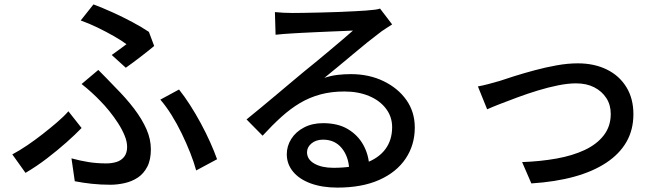

<svg xmlns="http://www.w3.org/2000/svg" viewBox="-20 -803 3040 873"><path d="M488 -553Q507 -566 525.5 -580Q544 -594 555 -602Q534 -618 499 -638Q464 -658 425 -677Q386 -696 347 -710L405 -783Q445 -768 491.5 -747Q538 -726 582 -702.5Q626 -679 657 -658L681 -594Q672 -586 656 -573.5Q640 -561 621.5 -546.5Q603 -532 584.5 -518.5Q566 -505 552 -495ZM305 -83Q345 -72 383 -66Q421 -60 463 -60Q488 -60 509.5 -66.5Q531 -73 544.5 -90Q558 -107 558 -135Q558 -159 546.5 -187Q535 -215 516.5 -243.5Q498 -272 477 -298Q456 -324 436 -344Q419 -362 396.5 -382.5Q374 -403 351 -421L427 -485Q447 -465 466 -445.5Q485 -426 504 -406Q554 -356 590 -308.5Q626 -261 646 -215.5Q666 -170 666 -124Q666 -76 649.5 -44.5Q633 -13 606.5 4.5Q580 22 547 29.5Q514 37 482 37Q437 37 396 32.5Q355 28 320 21ZM872 -28Q862 -65 845 -108Q828 -151 806.5 -195.5Q785 -240 760 -280Q735 -320 709 -350L794 -396Q818 -366 843.5 -326.5Q869 -287 893 -242.5Q917 -198 936 -155.5Q955 -113 967 -79ZM351 -221Q322 -191 282 -155.5Q242 -120 194.5 -83.5Q147 -47 96 -17L36 -101Q68 -118 103.5 -142Q139 -166 173.5 -193Q208 -220 239 -246.5Q270 -273 291 -297Z M1230 -748Q1249 -746 1270.5 -745Q1292 -744 1310 -744Q1325 -744 1358.5 -744.5Q1392 -745 1434.5 -746Q1477 -747 1519 -748.5Q1561 -750 1594.5 -752Q1628 -754 1644 -755Q1671 -757 1685.5 -759Q1700 -761 1708 -764L1763 -692Q1748 -682 1732 -672Q1716 -662 1700 -649Q1681 -635 1650.5 -610.5Q1620 -586 1585 -556.5Q1550 -527 1516 -499Q1482 -471 1455 -449Q1485 -459 1515 -462.5Q1545 -466 1575 -466Q1658 -466 1724 -434Q1790 -402 1828 -348Q1866 -294 1866 -223Q1866 -144 1824.5 -82Q1783 -20 1704.5 15Q1626 50 1514 50Q1445 50 1393 31Q1341 12 1312.5 -22.5Q1284 -57 1284 -102Q1284 -139 1304.5 -171.5Q1325 -204 1362.5 -223.5Q1400 -243 1449 -243Q1517 -243 1562.5 -215.5Q1608 -188 1632.5 -143Q1657 -98 1659 -45L1568 -32Q1565 -92 1533.5 -130Q1502 -168 1449 -168Q1417 -168 1396.5 -151Q1376 -134 1376 -111Q1376 -78 1409.5 -59Q1443 -40 1496 -40Q1581 -40 1641 -61.5Q1701 -83 1732 -124.5Q1763 -166 1763 -225Q1763 -272 1735 -309Q1707 -346 1658 -366.5Q1609 -387 1546 -387Q1486 -387 1436.5 -373.5Q1387 -360 1344 -334.5Q1301 -309 1259.5 -271.5Q1218 -234 1174 -186L1101 -260Q1131 -284 1167 -314Q1203 -344 1239.5 -374.5Q1276 -405 1308.5 -432.5Q1341 -460 1363 -478Q1384 -495 1414 -519.5Q1444 -544 1476 -571Q1508 -598 1537 -622.5Q1566 -647 1585 -664Q1569 -663 1541 -662Q1513 -661 1479.5 -659.5Q1446 -658 1412 -656.5Q1378 -655 1350 -653.5Q1322 -652 1307 -651Q1289 -650 1269.5 -648.5Q1250 -647 1233 -645Z M2153 -410Q2175 -414 2201.5 -421Q2228 -428 2252 -435Q2278 -444 2319.5 -457Q2361 -470 2411 -483.5Q2461 -497 2511.5 -506Q2562 -515 2607 -515Q2682 -515 2739 -487Q2796 -459 2828 -407Q2860 -355 2860 -284Q2860 -213 2828.5 -158Q2797 -103 2736.5 -63Q2676 -23 2590.5 0.5Q2505 24 2396 31L2354 -66Q2437 -69 2510 -82Q2583 -95 2638.5 -121Q2694 -147 2725.5 -188Q2757 -229 2757 -285Q2757 -326 2737 -357Q2717 -388 2682 -406Q2647 -424 2599 -424Q2563 -424 2518 -415Q2473 -406 2425.5 -391.5Q2378 -377 2333.5 -360.5Q2289 -344 2253 -330Q2217 -316 2195 -306Z"/></svg>

Font: Noto Sans KR Medium
Style: Regular
Weight: 500
Designer: Ryoko NISHIZUKA  (kana, bopomofo & ideographs); Paul D. Hunt (Latin, Greek & Cyrillic); Sandoll Communications , Soo-you
Foundry: Adobe
Version: Version 2.004-H2;hotconv 1.0.118;makeotfexe 2.5.65603